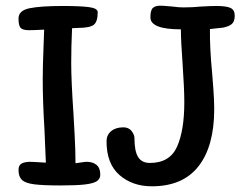

<svg xmlns="http://www.w3.org/2000/svg" viewBox="-20 -651 871 674"><path d="M506 -79Q576 -79 601.5 -136Q627 -193 627 -292Q627 -340 621 -426Q615 -508 615 -548Q508 -548 508 -590Q508 -615 516.5 -623Q525 -631 543 -631Q554 -631 567 -629.5Q580 -628 586 -628Q606 -625 624 -625Q657 -625 685 -628Q721 -630 739 -630Q775 -630 789.5 -623Q804 -616 804 -596Q804 -575 793.5 -566.5Q783 -558 763 -554L717 -549Q716 -483 725 -391Q726 -377 729 -338.5Q732 -300 732 -268Q732 -138 677 -67.5Q622 3 513 3Q445 3 399.5 -36.5Q354 -76 354 -155Q354 -177 370 -190.5Q386 -204 413 -204Q432 -204 442 -191Q452 -178 452 -166Q452 -120 465 -99.5Q478 -79 506 -79ZM230 -429Q230 -368 238 -250Q239 -232 242 -177.5Q245 -123 245 -78Q255 -79 266.5 -81Q278 -83 284 -83Q306 -83 319 -72Q332 -61 332 -38Q332 -23 320 -15Q308 -7 278.5 -3.5Q249 0 193 0Q131 0 100 -4Q69 -8 57 -19.5Q45 -31 45 -54Q45 -71 56 -77Q67 -83 87 -83L108 -82L141 -80L136 -198Q130 -294 130 -374Q130 -417 133 -492L135 -547Q101 -545 82 -545Q60 -545 52.5 -553Q45 -561 45 -586Q45 -614 83.5 -622Q122 -630 201 -630Q262 -630 292.5 -626Q323 -622 323 -608Q323 -574 308.5 -563.5Q294 -553 253 -553L233 -552Q230 -488 230 -429Z"/></svg>

Font: Itim
Style: Regular
Weight: 400
Designer: Suppakit Chalermlarp
Version: Version 1.002g